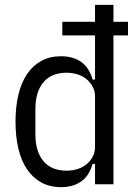

<svg xmlns="http://www.w3.org/2000/svg" viewBox="-20 -760 564 792"><path d="M372 -84H362Q347 -33 313.5 -10.5Q280 12 232 12Q186 12 151 -7Q116 -26 92 -61Q68 -96 56 -146Q44 -196 44 -258Q44 -320 56 -370Q68 -420 92 -455Q116 -490 151 -509Q186 -528 232 -528Q280 -528 313.5 -505.5Q347 -483 362 -432H372V-614H237V-670H372V-740H448V-670H508V-614H448V0H372ZM255 -56Q279 -56 300.5 -63Q322 -70 337.5 -83Q353 -96 362.5 -114Q372 -132 372 -154V-362Q372 -384 362.5 -402Q353 -420 337.5 -433Q322 -446 300.5 -453Q279 -460 255 -460Q192 -460 159 -420.5Q126 -381 126 -310V-206Q126 -135 159 -95.5Q192 -56 255 -56Z"/></svg>

Font: IBM Plex Sans Cond
Style: Regular
Weight: 400
Width: 3
Designer: Mike Abbink, Paul van der Laan, Pieter van Rosmalen
Foundry: Bold Monday
Version: Version 1.3